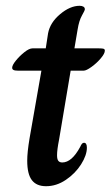

<svg xmlns="http://www.w3.org/2000/svg" viewBox="-20 -633 385 663"><path d="M74 -78Q74 -107 82 -155L123 -389H42Q31 -389 26.5 -391.5Q22 -394 22 -399Q22 -408 35 -424Q48 -440 64.5 -453Q81 -466 92 -466H138L146 -518Q153 -555 187.5 -584Q222 -613 255 -613Q263 -613 268 -610Q273 -607 273 -601Q273 -597 263 -579.5Q253 -562 248 -531L237 -466H322Q334 -466 338 -464.5Q342 -463 342 -458Q342 -448 328 -431.5Q314 -415 296 -402Q278 -389 269 -389H224L184 -151Q177 -116 177 -97Q177 -83 181.5 -77.5Q186 -72 195 -72Q228 -72 257 -126Q260 -133 263 -136.5Q266 -140 270 -140Q280 -140 280 -123Q280 -97 260 -65.5Q240 -34 207.5 -12Q175 10 139 10Q106 10 90 -11Q74 -32 74 -78Z"/></svg>

Font: Charm
Style: Bold
Weight: 700
Designer: Katatrad Aksorn Co.,Ltd.
Foundry: Cadson Demak Co.,Ltd.
Version: Version 1.001